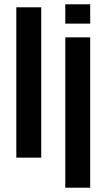

<svg xmlns="http://www.w3.org/2000/svg" viewBox="-20 -734 496 894"><path d="M56 0V-700H172V0ZM284 140V-560H400V140ZM284 -624V-714H400V-624Z"/></svg>

Font: Tektur Medium
Style: Regular
Weight: 500
Designer: Adam Jagosz
Foundry: Adam Jagosz
Version: Version 1.005;gftools[0.9.30]